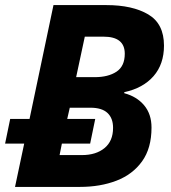

<svg xmlns="http://www.w3.org/2000/svg" viewBox="-33 -734 673 754"><path d="M26 0 62 -170H-13L7 -267H83L177 -714H385Q487 -714 549 -677.5Q611 -641 611 -555Q611 -482 570 -435Q529 -388 455 -372V-368Q504 -355 533 -320.5Q562 -286 562 -233Q562 -152 525 -100.5Q488 -49 424.5 -24.5Q361 0 281 0ZM266 -431H339Q392 -431 424.5 -452.5Q457 -474 457 -523Q457 -590 374 -590H300ZM201 -125H289Q344 -125 377.5 -152.5Q411 -180 411 -232Q411 -270 389 -290.5Q367 -311 322 -311H241L231 -267H341L321 -170H210Z"/></svg>

Font: Noto IKEA Latin
Style: Bold Italic
Weight: 700
Italic angle: -12°
Designer: Monotype Design Team
Foundry: Monotype Imaging Inc.
Version: Version 1.0